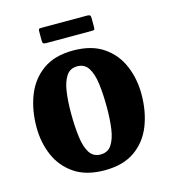

<svg xmlns="http://www.w3.org/2000/svg" viewBox="-104 -752 755 852"><g transform="rotate(-15 274.0 -326.0)"><path d="M29.5 -247.5Q29.5 -327.5 55.2 -392.8Q81 -458 135 -496.5Q189 -535 273.5 -535Q358.5 -535 412.5 -498Q466.5 -461 492 -400.5Q517.5 -340 517.5 -270Q517.5 -190 492 -125.5Q466.5 -61 412.5 -23Q358.5 15 273.5 15Q189 15 135 -21.5Q81 -58 55.2 -117.8Q29.5 -177.5 29.5 -247.5ZM193.5 -270Q193.5 -207 199.8 -159Q206 -111 223.2 -84.2Q240.5 -57.5 273.5 -57.5Q307 -57.5 324.2 -83.5Q341.5 -109.5 347.8 -153.2Q354 -197 354 -250Q354 -313.5 347.8 -361.2Q341.5 -409 324.2 -435.8Q307 -462.5 273.5 -462.5Q240.5 -462.5 223.2 -436.5Q206 -410.5 199.8 -367Q193.5 -323.5 193.5 -270ZM151 -613.5V-655Q151 -662 152.8 -665.2Q154.5 -668.5 161 -668.5H374Q383.5 -668.5 387.2 -665.8Q391 -663 391 -653V-612.5Q391 -604.5 389.5 -601Q388 -597.5 380 -597.5H168.5Q159 -597.5 155 -600.2Q151 -603 151 -613.5Z"/></g></svg>

Font: Besley* Narrow
Style: Bold
Weight: 700
Width: 4
Designer: Owen Earl
Foundry: indestructible type*
Version: Version 3.000; ttfautohint (v1.8.3)